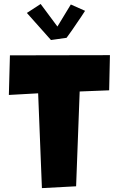

<svg xmlns="http://www.w3.org/2000/svg" viewBox="-20 -967 584 973"><path d="M365.7 -22.9 383.8 -503.4 533.2 -509.3 537.1 -687.5 30.3 -686.5 24.9 -485.8 173.3 -494.1 192.4 -13.7ZM238.3 -764.2 317.4 -775.4C336.4 -801.3 355 -827.6 372.6 -854.5C385.7 -873.5 398.9 -892.6 411.1 -912.1L338.9 -944.3L271 -832.5L186 -946.8L116.2 -901.4Z"/></svg>

Font: Luckiest Guy
Style: Regular
Weight: 400
Designer: Astigmatic (AOETI)
Foundry: Astigmatic (AOETI)
Version: Version 1.001